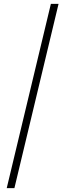

<svg xmlns="http://www.w3.org/2000/svg" viewBox="-20 -860 340 1000"><path d="M285 -840 55 120H15L245 -840Z"/></svg>

Font: Cooper Hewitt
Style: Light
Weight: 703
Designer: Village Type and Design LLC
Foundry: Cooper Hewitt Smithsonian Design Museum
Version: 1.000